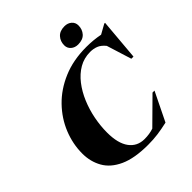

<svg xmlns="http://www.w3.org/2000/svg" viewBox="-250 -1089 1266 1266"><g transform="rotate(-45 383.0 -456.0)"><path d="M583 -8Q532.5 3.5 490.2 9.2Q448 15 399 15Q272.5 15 195.8 -20Q119 -55 84.8 -115.5Q50.5 -176 50.5 -251.5Q50.5 -340.5 85 -425.8Q119.5 -511 186 -579.8Q252.5 -648.5 348.2 -689.2Q444 -730 566 -730Q631.5 -730 692.5 -718L759 -755H766.5L741.5 -465H721.5L667 -639.5Q643 -669 617 -679Q591 -689 561.5 -689Q504 -689 457.2 -661.8Q410.5 -634.5 374.5 -588Q338.5 -541.5 313.8 -482.8Q289 -424 276.5 -359.8Q264 -295.5 264 -234Q264 -133 302.5 -80.8Q341 -28.5 409 -28.5Q455 -28.5 493.5 -41.5L662.5 -208.5H681ZM540.5 -779Q510.5 -779 490.8 -796.2Q471 -813.5 471 -840.5Q471 -877.5 494 -903Q517 -928.5 561 -928.5Q591 -928.5 610.8 -911.2Q630.5 -894 630.5 -867Q630.5 -830 607.8 -804.5Q585 -779 540.5 -779Z"/></g></svg>

Font: Newsreader 72pt ExtraBold
Style: Italic
Weight: 800
Italic angle: -17°
Designer: Hugues Gentile
Foundry: Production Type
Version: Version 1.003; ttfautohint (v1.8.3)